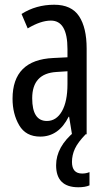

<svg xmlns="http://www.w3.org/2000/svg" viewBox="-20 -567 456 811"><path d="M265 -266V-212Q265 -138 241.5 -97Q218 -56 178 -56Q116 -56 116 -152Q116 -257 219 -263ZM209 -547Q132 -547 71 -508L97 -447Q152 -480 195 -480Q265 -480 265 -360V-325L205 -322Q33 -314 33 -150Q33 -86 61 -38Q89 10 150 10Q228 10 270 -74H272L284 0H346V-362Q346 -450 314 -498.5Q282 -547 209 -547ZM284 117Q284 88 296.5 61Q309 34 342 0L296 -12Q217 53 217 131Q217 224 311 224Q340 224 358 216V160Q344 166 327 166Q284 166 284 117Z"/></svg>

Font: Noto Sans Display Condensed
Style: Regular
Weight: 400
Width: 3
Designer: Monotype Design Team
Foundry: Monotype Imaging Inc.
Version: Version 1.900